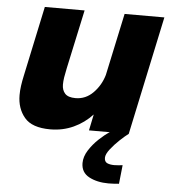

<svg xmlns="http://www.w3.org/2000/svg" viewBox="-54 -579 754 856"><g transform="rotate(5 323.5 -151.5)"><path d="M183 10.5Q101.5 10.5 67.8 -29.8Q34 -70 34 -130Q34 -150 37 -171.8Q40 -193.5 46 -220.5L112 -531H290L233 -266.5Q228 -243.5 225.2 -225.8Q222.5 -208 222.5 -193.5Q222.5 -168.5 236.5 -153.2Q250.5 -138 283.5 -138Q329 -138 362.5 -172Q396 -206 409.5 -253L469 -531H647L534 0H356L371 -72.5Q335 -33.5 287 -11.5Q239 10.5 183 10.5ZM519 141.5 510 225.5Q500 226.5 488 227.2Q476 228 463 228Q412 228 376 208.8Q340 189.5 340 147.5Q340 119 358.2 90.2Q376.5 61.5 402 37.5Q427.5 13.5 449 0H534Q519 11 496.2 32.2Q473.5 53.5 455.5 76.5Q437.5 99.5 437.5 115.5Q437.5 133 450 138.8Q462.5 144.5 481.5 144.5Q491 144.5 501 143.5Q511 142.5 519 141.5Z"/></g></svg>

Font: Epilogue ExtraBold
Style: Italic
Weight: 800
Italic angle: -12°
Designer: Tyler Finck
Foundry: Etcetera Type Co
Version: Version 2.111; ttfautohint (v1.8.3)